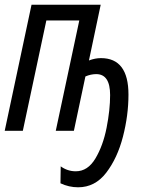

<svg xmlns="http://www.w3.org/2000/svg" viewBox="-20 -556 631 816"><path d="M526 -154Q526 -309 409 -309Q384 -309 358 -299L408 -536H114L0 0H77L177 -469H317L217 0H294L343 -231Q366 -241 389 -241Q448 -241 448 -152Q448 -89 433 -13Q418 63 385.5 117.5Q353 172 302 172Q267 172 238 151L237 223Q273 240 312 240Q384 240 431.5 178Q479 116 502.5 25Q526 -66 526 -154Z"/></svg>

Font: Noto Sans Display Condensed
Style: Italic
Weight: 400
Width: 3
Designer: Monotype Design team
Foundry: Monotype Imaging Inc.
Version: 1.000